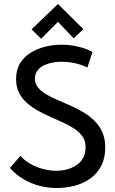

<svg xmlns="http://www.w3.org/2000/svg" viewBox="-20 -935 581 967"><path d="M400 -788 272 -915 139 -787 187 -740 272 -825 351 -742ZM420 -595 446 -673Q423 -686 396.5 -694Q370 -702 343 -706Q316 -710 289 -710Q250 -710 210 -700.5Q170 -691 136 -670.5Q102 -650 81.5 -617Q61 -584 61 -536Q61 -497 76 -467.5Q91 -438 116 -416Q141 -394 172 -377Q203 -360 236 -345.5Q269 -331 300.5 -316.5Q332 -302 357 -285Q382 -268 396.5 -246Q411 -224 411 -195Q411 -163 399 -140.5Q387 -118 365.5 -103.5Q344 -89 318 -82Q292 -75 264 -75Q232 -75 198.5 -83.5Q165 -92 134.5 -109Q104 -126 83 -150L30 -89Q60 -55 97.5 -33Q135 -11 177.5 0.5Q220 12 264 12Q312 12 356 0.5Q400 -11 435 -36Q470 -61 490 -100Q510 -139 510 -193Q510 -237 495 -270Q480 -303 455 -327.5Q430 -352 398.5 -370.5Q367 -389 333 -404Q299 -419 267.5 -432.5Q236 -446 211 -461Q186 -476 171 -495Q156 -514 156 -538Q156 -563 169 -580Q182 -597 202.5 -606.5Q223 -616 245.5 -620Q268 -624 288 -624Q311 -624 333.5 -621Q356 -618 378 -611.5Q400 -605 420 -595Z"/></svg>

Font: Advent Pro SemiBold
Style: Regular
Weight: 600
Designer: VivaRado, Andreas Kalpakidis
Foundry: VivaRado, Andreas Kalpakidis
Version: Version 3.000